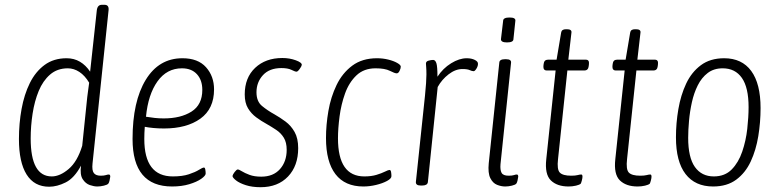

<svg xmlns="http://www.w3.org/2000/svg" viewBox="-20 -772 3252 801"><path d="M185 7Q123 7 91 -44Q59 -95 59 -192Q59 -257 70 -317.5Q81 -378 104.5 -425.5Q128 -473 166 -501Q204 -529 258 -529Q289 -529 313.5 -514.5Q338 -500 356 -473L384 -730Q387 -752 405 -752H416Q435 -752 433 -730L366 -90Q363 -61 371.5 -50Q380 -39 400 -39Q414 -39 421.5 -41.5Q429 -44 434 -44Q440 -44 440 -35Q439 -27 437 -18.5Q435 -10 432 -6Q428 -1 413.5 2.5Q399 6 386 6Q372 6 354.5 0Q337 -6 325 -24.5Q313 -43 318 -81Q290 -29 254 -11Q218 7 185 7ZM196 -36Q230 -36 266.5 -67Q303 -98 323 -164L344 -367Q346 -382 348 -397.5Q350 -413 352 -427Q334 -457 311 -472Q288 -487 263 -487Q219 -487 189 -461Q159 -435 141.5 -392.5Q124 -350 116 -298Q108 -246 108 -194Q108 -36 196 -36Z M698 6Q533 6 533 -192Q533 -349 588 -439Q643 -529 741 -529Q806 -529 839.5 -491.5Q873 -454 873 -399Q873 -318 816 -277Q759 -236 664 -236Q641 -236 620 -238Q599 -240 584 -243Q582 -217 582 -192Q582 -36 701 -36Q741 -36 768 -45Q795 -54 810 -63.5Q825 -73 831 -73Q835 -73 836.5 -64.5Q838 -56 838 -48Q838 -39 819.5 -26Q801 -13 769.5 -3.5Q738 6 698 6ZM663 -278Q734 -278 779 -306.5Q824 -335 824 -397Q824 -438 801.5 -462.5Q779 -487 739 -487Q676 -487 637 -432.5Q598 -378 589 -285Q607 -282 625.5 -280Q644 -278 663 -278Z M1067 9Q1032 9 1005.5 0.5Q979 -8 964.5 -19.5Q950 -31 950 -38Q951 -44 959 -54.5Q967 -65 972 -65Q977 -65 989 -57.5Q1001 -50 1021 -42.5Q1041 -35 1070 -35Q1120 -35 1148 -66.5Q1176 -98 1176 -147Q1176 -178 1164 -197.5Q1152 -217 1132.5 -230Q1113 -243 1092 -255Q1070 -267 1049 -282.5Q1028 -298 1014.5 -320.5Q1001 -343 1001 -378Q1001 -448 1044.5 -489Q1088 -530 1158 -530Q1188 -530 1214 -520.5Q1240 -511 1239 -501Q1238 -495 1230 -484Q1222 -473 1217 -473Q1211 -473 1196 -480.5Q1181 -488 1154 -488Q1104 -488 1077 -458.5Q1050 -429 1050 -387Q1050 -349 1073 -330Q1096 -311 1125 -295Q1148 -282 1171 -265Q1194 -248 1209 -221.5Q1224 -195 1224 -154Q1224 -80 1181.5 -35.5Q1139 9 1067 9Z M1496 6Q1419 6 1379.5 -45.5Q1340 -97 1340 -196Q1340 -251 1350 -309Q1360 -367 1384 -417Q1408 -467 1449.5 -498Q1491 -529 1553 -529Q1577 -529 1599.5 -523.5Q1622 -518 1637 -509.5Q1652 -501 1652 -494Q1652 -487 1647 -476.5Q1642 -466 1635 -466Q1627 -466 1606.5 -476.5Q1586 -487 1547 -487Q1498 -487 1467 -457.5Q1436 -428 1419.5 -382Q1403 -336 1396.5 -285.5Q1390 -235 1390 -195Q1390 -36 1500 -36Q1529 -36 1550.5 -42.5Q1572 -49 1586 -56Q1600 -63 1605 -63Q1610 -63 1611.5 -54.5Q1613 -46 1613 -37Q1613 -27 1594.5 -17Q1576 -7 1549 -0.5Q1522 6 1496 6Z M1735 2Q1714 2 1715 -13L1753 -373Q1756 -402 1757.5 -425Q1759 -448 1759 -461Q1759 -481 1758 -492Q1757 -503 1757 -507Q1757 -516 1768 -519Q1779 -522 1787 -522Q1796 -522 1800.5 -508.5Q1805 -495 1805 -452Q1828 -487 1862 -508Q1896 -529 1927 -529Q1947 -529 1961 -522Q1975 -515 1974 -505Q1974 -496 1967.5 -485.5Q1961 -475 1956 -475Q1949 -475 1939.5 -479.5Q1930 -484 1909 -484Q1880 -484 1851.5 -462Q1823 -440 1806 -409L1765 -12Q1763 2 1741 2Z M2088 6Q2071 6 2053.5 -1Q2036 -8 2025.5 -29Q2015 -50 2019 -91L2063 -511Q2064 -525 2087 -525H2091Q2114 -525 2112 -510L2068 -87Q2066 -63 2072.5 -51Q2079 -39 2102 -39Q2117 -39 2124 -41.5Q2131 -44 2136 -44Q2142 -44 2142 -35Q2141 -27 2139 -18.5Q2137 -10 2134 -6Q2130 -1 2115.5 2.5Q2101 6 2088 6ZM2095 -595Q2069 -595 2070 -609L2079 -685Q2079 -699 2106 -699Q2132 -699 2130 -685L2122 -609Q2122 -595 2095 -595Z M2352 6Q2304 6 2278 -19.5Q2252 -45 2259 -108L2298 -478H2261Q2246 -478 2247 -496L2248 -505Q2250 -523 2266 -523H2302L2321 -636Q2323 -650 2341 -650H2345Q2366 -650 2364 -636L2351 -523H2424Q2439 -523 2437 -505L2436 -496Q2434 -478 2418 -478H2347L2308 -108Q2303 -65 2315.5 -52Q2328 -39 2363 -39Q2380 -39 2389.5 -41.5Q2399 -44 2405 -44Q2410 -44 2410 -35Q2410 -29 2407.5 -19.5Q2405 -10 2403 -6Q2398 -1 2383 2.5Q2368 6 2352 6Z M2640 6Q2592 6 2566 -19.5Q2540 -45 2547 -108L2586 -478H2549Q2534 -478 2535 -496L2536 -505Q2538 -523 2554 -523H2590L2609 -636Q2611 -650 2629 -650H2633Q2654 -650 2652 -636L2639 -523H2712Q2727 -523 2725 -505L2724 -496Q2722 -478 2706 -478H2635L2596 -108Q2591 -65 2603.5 -52Q2616 -39 2651 -39Q2668 -39 2677.5 -41.5Q2687 -44 2693 -44Q2698 -44 2698 -35Q2698 -29 2695.5 -19.5Q2693 -10 2691 -6Q2686 -1 2671 2.5Q2656 6 2640 6Z M2955 6Q2880 6 2840 -46Q2800 -98 2800 -199Q2800 -258 2810 -316.5Q2820 -375 2842.5 -423Q2865 -471 2904 -500Q2943 -529 3001 -529Q3075 -529 3114 -476Q3153 -423 3153 -321Q3153 -262 3143.5 -204Q3134 -146 3112 -98.5Q3090 -51 3051.5 -22.5Q3013 6 2955 6ZM2958 -36Q3004 -36 3032.5 -65Q3061 -94 3076.5 -139.5Q3092 -185 3097.5 -234.5Q3103 -284 3103 -325Q3103 -407 3075 -447Q3047 -487 2995 -487Q2958 -487 2932.5 -467.5Q2907 -448 2891 -416Q2875 -384 2866.5 -345.5Q2858 -307 2854.5 -268Q2851 -229 2851 -197Q2851 -115 2879 -75.5Q2907 -36 2958 -36Z"/></svg>

Font: Asap Condensed Condensed ExtraLight
Style: Italic
Weight: 200
Width: 3
Italic angle: -6°
Designer: Pablo Cosgaya
Foundry: Omnibus-Type
Version: Version 3.001; ttfautohint (v1.8.4.7-5d5b)